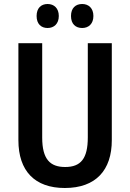

<svg xmlns="http://www.w3.org/2000/svg" viewBox="-20 -930 651 960"><path d="M163 -850C163 -810 186 -790 218 -790C250 -790 274 -811 274 -850C274 -889 250 -910 218 -910C186 -910 163 -890 163 -850ZM335 -850C335 -810 358 -790 391 -790C423 -790 447 -811 447 -850C447 -889 423 -910 391 -910C358 -910 335 -890 335 -850ZM539 -229V-714H419V-243C419 -137 384 -95 306 -95C231 -95 191 -133 191 -242V-714H72V-229C72 -75 154 10 304 10C459 10 539 -79 539 -229Z"/></svg>

Font: Noto Sans Sinhala UI Condensed SemiBold
Style: Regular
Weight: 600
Width: 3
Designer: Jelle Bosma - Monotype Design Team
Foundry: Monotype Imaging Inc.
Version: Version 2.006